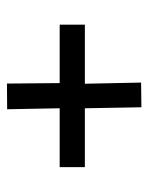

<svg xmlns="http://www.w3.org/2000/svg" viewBox="44 -496 434 562"><g transform="rotate(-90 261.0 -215.0)"><path d="M225.1 -183.6H52.7V-257.3H225.1L222.2 -411.1L297.4 -411.6L298.8 -257.3H469.7V-183.6H296.9L300.3 -19L228 -18.1Z"/></g></svg>

Font: SG Kara Bold
Style: Regular
Weight: 400
Designer: Damoon Khanjanzadeh
Version: Version 1.000